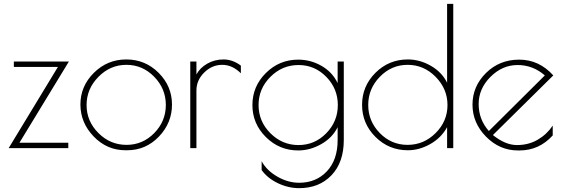

<svg xmlns="http://www.w3.org/2000/svg" viewBox="-20 -770 2931 998"><path d="M335 -28V0H25L281 -422H52V-450H338L81 -28Z M641 11H632Q536 11 467 -60.5Q398 -132 398 -227Q398 -322 468 -391.5Q538 -461 636.5 -461Q735 -461 804.5 -391.5Q874 -322 874 -226.5Q874 -131 806 -60Q738 11 641 11ZM842 -224.5Q842 -309 781.5 -371Q721 -433 637 -433Q553 -433 491.5 -370.5Q430 -308 430 -224Q430 -140 491.5 -78.5Q553 -17 637.5 -17Q722 -17 782 -78.5Q842 -140 842 -224.5Z M1001 -300V0H969V-450H1001V-383Q1019 -417 1057 -439Q1095 -461 1142 -461Q1189 -461 1232 -429V-389Q1188 -433 1135 -433Q1082 -433 1041.5 -393Q1001 -353 1001 -300Z M1735 -450H1767V-42Q1767 74 1703 141Q1639 208 1535 208Q1478 208 1424 182Q1370 156 1340 114V68Q1366 116 1421.5 148Q1477 180 1535 180Q1623 180 1679 120.5Q1735 61 1735 -42V-109Q1708 -54 1650 -21Q1592 12 1530 12Q1432 12 1362 -57.5Q1292 -127 1292 -224Q1292 -321 1362 -390.5Q1432 -460 1530 -460Q1595 -460 1651.5 -427.5Q1708 -395 1735 -338ZM1324 -224Q1324 -139 1385.5 -77.5Q1447 -16 1531.5 -16Q1616 -16 1676 -77.5Q1736 -139 1736 -224Q1736 -309 1676 -370.5Q1616 -432 1531.5 -432Q1447 -432 1385.5 -370.5Q1324 -309 1324 -224Z M2336 -750V0H2304V-109Q2274 -54 2217 -21.5Q2160 11 2100 11Q2001 11 1931.5 -58.5Q1862 -128 1862 -225Q1862 -322 1931.5 -391.5Q2001 -461 2100 -461Q2162 -461 2219.5 -428Q2277 -395 2304 -340V-750ZM1894 -224.5Q1894 -140 1954 -78.5Q2014 -17 2098.5 -17Q2183 -17 2244.5 -78.5Q2306 -140 2306 -224Q2306 -308 2244.5 -370.5Q2183 -433 2099 -433Q2015 -433 1954.5 -371Q1894 -309 1894 -224.5Z M2681 12H2672Q2577 12 2506.5 -59.5Q2436 -131 2436 -226Q2436 -321 2506 -390.5Q2576 -460 2679 -460Q2782 -460 2856 -378L2542 -68Q2607 -16 2667 -16Q2727 -16 2774.5 -43.5Q2822 -71 2853 -117V-66Q2782 12 2681 12ZM2521 -89 2812 -378Q2750 -432 2670.5 -432Q2591 -432 2529.5 -370.5Q2468 -309 2468 -229Q2468 -149 2521 -89Z"/></svg>

Font: Poiret One
Style: Regular
Weight: 400
Designer: Denis Masharov
Foundry: Denis Masharov
Version: Version 1.001